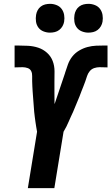

<svg xmlns="http://www.w3.org/2000/svg" viewBox="-20 -980 580 1000"><path d="M125 0 173 -294Q171 -307 168.5 -320Q166 -333 164.5 -346Q163 -359 161 -372Q159 -385 158 -398Q157 -411 156 -424.5Q155 -438 154 -451Q153 -464 152 -477.5Q151 -491 150 -504Q149 -517 148.5 -530.5Q148 -544 147.5 -557Q147 -570 147.5 -584Q148 -598 142.5 -609.5Q137 -621 124 -625.5Q111 -630 98 -630Q87 -630 76.5 -629.5Q66 -629 56 -629V-743H69Q97 -743 125.5 -741.5Q154 -740 179.5 -731.5Q205 -723 225 -705Q245 -687 254.5 -662Q264 -637 264 -608.5Q264 -580 263.5 -552Q263 -524 263.5 -495.5Q264 -467 264 -439L265 -440Q279 -480 292 -520Q305 -560 319 -600V-601Q326 -623 334 -645Q342 -667 356.5 -685.5Q371 -704 392 -716.5Q413 -729 435.5 -735Q458 -741 480.5 -742Q503 -743 526 -743H540V-629Q530 -629 519.5 -629.5Q509 -630 498 -630Q485 -630 471 -625.5Q457 -621 447.5 -609.5Q438 -598 433.5 -584Q429 -570 424.5 -557Q420 -544 414.5 -530.5Q409 -517 404 -504Q399 -491 394 -477.5Q389 -464 383 -451Q377 -438 372 -424.5Q367 -411 361 -398Q355 -385 349 -372Q343 -359 337.5 -346Q332 -333 325.5 -320Q319 -307 311 -294L263 0ZM440 -810Q423 -810 406.5 -816.5Q390 -823 380 -836.5Q370 -850 367.5 -867.5Q365 -885 368 -903Q370 -915 376 -926.5Q382 -938 392.5 -946Q403 -954 415.5 -957Q428 -960 441 -960Q458 -960 474.5 -953.5Q491 -947 501 -933.5Q511 -920 514 -902.5Q517 -885 514 -867Q512 -855 505.5 -843.5Q499 -832 488.5 -824Q478 -816 465.5 -813Q453 -810 440 -810ZM240 -810Q223 -810 206.5 -816.5Q190 -823 180 -836.5Q170 -850 167.5 -867.5Q165 -885 168 -903Q170 -915 176 -926.5Q182 -938 192.5 -946Q203 -954 215.5 -957Q228 -960 241 -960Q258 -960 274.5 -953.5Q291 -947 301 -933.5Q311 -920 314 -902.5Q317 -885 314 -867Q312 -855 305.5 -843.5Q299 -832 288.5 -824Q278 -816 265.5 -813Q253 -810 240 -810Z"/></svg>

Font: Iosevka Term Curly Heavy
Style: Italic
Weight: 900
Italic angle: -9°
Designer: Belleve Invis
Foundry: Belleve Invis
Version: Version 32.3.0